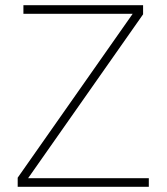

<svg xmlns="http://www.w3.org/2000/svg" viewBox="-20 -718 640 738"><path d="M552 0H48V-35L490 -665H70V-698H530V-663L88 -33H552Z"/></svg>

Font: IBM Plex Mono ExtraLight
Style: Regular
Weight: 200
Monospace: yes
Designer: Mike Abbink, Paul van der Laan, Pieter van Rosmalen
Foundry: Bold Monday
Version: Version 2.3